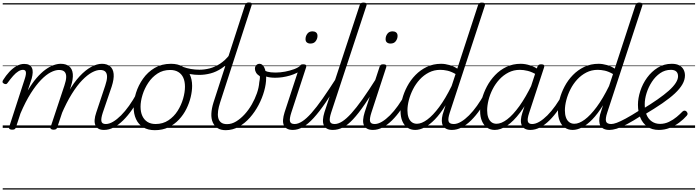

<svg xmlns="http://www.w3.org/2000/svg" viewBox="-22 -1036 5653 1556"><path d="M76 15Q64 15 56.5 10Q49 5 52 -6L180 -401Q191 -436 187.5 -453Q184 -470 164 -470Q146 -470 126 -457.5Q106 -445 85 -421.5Q64 -398 40 -365Q34 -356 27.5 -354.5Q21 -353 10 -358Q-1 -364 -1.5 -372Q-2 -380 3 -387Q26 -424 53.5 -453.5Q81 -483 111.5 -500.5Q142 -518 174 -518Q199 -518 214 -510Q229 -502 236.5 -486Q244 -470 243 -448.5Q242 -427 235 -400L203 -302Q238 -362 274 -403.5Q310 -445 344.5 -470.5Q379 -496 411 -507.5Q443 -519 470 -519Q513 -519 538.5 -498.5Q564 -478 568 -437Q572 -396 552 -334L442 -4Q439 6 432.5 10.5Q426 15 411 15Q400 15 392 10Q384 5 388 -6L500 -343Q514 -384 514.5 -412Q515 -440 501 -454.5Q487 -469 456 -469Q426 -469 389 -450Q352 -431 311 -389Q270 -347 227.5 -280Q185 -213 144 -117L107 -4Q104 6 97.5 10.5Q91 15 76 15ZM821 17Q793 17 776 7Q759 -3 751 -21.5Q743 -40 745 -66Q747 -92 758 -124L831 -343Q845 -384 845.5 -412Q846 -440 832.5 -454.5Q819 -469 790 -469Q760 -469 723 -449Q686 -429 644.5 -386.5Q603 -344 560 -275Q517 -206 475 -108H452Q488 -213 532 -290Q576 -367 623.5 -418Q671 -469 717.5 -494Q764 -519 804 -519Q845 -519 870 -498.5Q895 -478 899 -437Q903 -396 883 -334L811 -123Q795 -74 800 -52.5Q805 -31 835 -31Q845 -31 848.5 -23.5Q852 -16 850 -7Q848 2 841 9.5Q834 17 821 17ZM0 490H989V500H0ZM0 -20H989V0H0ZM0 -505H989V-500H0ZM0 -1010H989V-1000H0Z M821 17Q811 17 806 9.5Q801 2 802.5 -7Q804 -16 812.5 -23.5Q821 -31 836 -31Q863 -31 894.5 -49.5Q926 -68 959 -101Q992 -134 1024 -179Q1056 -224 1085 -277Q1090 -287 1099 -286Q1108 -285 1114 -278.5Q1120 -272 1116 -262Q1085 -200 1049.5 -149Q1014 -98 976.5 -61Q939 -24 900 -3.5Q861 17 821 17ZM989 490V500ZM989 -20V0ZM989 -505V-500ZM989 -1010V-1000Z M1233 19Q1177 19 1138.5 -4.5Q1100 -28 1080.5 -70.5Q1061 -113 1061 -168Q1061 -222 1080 -283Q1099 -344 1137 -398Q1175 -452 1231.5 -485.5Q1288 -519 1364 -519Q1419 -519 1457 -497Q1495 -475 1515 -434.5Q1535 -394 1535 -340Q1535 -298 1523.5 -249.5Q1512 -201 1488.5 -153.5Q1465 -106 1428.5 -67Q1392 -28 1343.5 -4.5Q1295 19 1233 19ZM1239 -31Q1298 -31 1343 -61Q1388 -91 1417.5 -137.5Q1447 -184 1462 -236.5Q1477 -289 1477 -333Q1477 -376 1463.5 -406Q1450 -436 1423 -452.5Q1396 -469 1357 -469Q1299 -469 1254.5 -440Q1210 -411 1179.5 -365Q1149 -319 1133 -267Q1117 -215 1117 -171Q1117 -128 1131.5 -96.5Q1146 -65 1173 -48Q1200 -31 1239 -31ZM989 490H1590V500H989ZM989 -20H1590V0H989ZM989 -505H1590V-500H989ZM989 -1010H1590V-1000H989Z M1592 -429Q1556 -429 1519 -435.5Q1482 -442 1448 -456Q1439 -459 1436.5 -466.5Q1434 -474 1436.5 -481.5Q1439 -489 1445 -493Q1451 -497 1458 -495Q1491 -483 1525 -477Q1559 -471 1594 -471Q1636 -471 1678 -482Q1720 -493 1760.5 -519Q1801 -545 1838 -591Q1846 -600 1854.5 -596.5Q1863 -593 1866 -583Q1869 -573 1861 -564Q1819 -512 1774.5 -482.5Q1730 -453 1684 -441Q1638 -429 1592 -429ZM1591 490V500ZM1591 -20V0ZM1591 -505V-500ZM1591 -1010V-1000Z M1807 19Q1767 19 1741 2Q1715 -15 1702 -45Q1689 -75 1691 -116Q1693 -157 1708 -205L1964 -995Q1968 -1006 1974.5 -1011Q1981 -1016 1995 -1016Q2012 -1016 2016.5 -1010.5Q2021 -1005 2017 -993L1762 -206Q1750 -169 1745.5 -137.5Q1741 -106 1746.5 -81.5Q1752 -57 1769.5 -43.5Q1787 -30 1818 -30Q1856 -30 1892 -52Q1928 -74 1960.5 -109.5Q1993 -145 2018.5 -189.5Q2044 -234 2060 -280Q2076 -326 2079 -368Q2081 -380 2083 -392.5Q2085 -405 2084 -418Q2063 -431 2053.5 -447Q2044 -463 2044 -479Q2044 -496 2054.5 -507.5Q2065 -519 2082 -519Q2094 -519 2104 -510.5Q2114 -502 2121 -486.5Q2128 -471 2131.5 -450Q2135 -429 2135 -405Q2135 -356 2119 -298.5Q2103 -241 2073.5 -185Q2044 -129 2003.5 -83Q1963 -37 1913 -9Q1863 19 1807 19ZM1590 490H2194V500H1590ZM1590 -20H2194V0H1590ZM1590 -505H2194V-500H1590ZM1590 -1010H2194V-1000H1590Z M2209 -406Q2166 -406 2137 -415Q2108 -424 2083 -441Q2075 -447 2075 -454.5Q2075 -462 2079.5 -468.5Q2084 -475 2091 -477.5Q2098 -480 2104 -475Q2121 -462 2145.5 -455Q2170 -448 2211 -448Q2249 -448 2288.5 -455.5Q2328 -463 2361.5 -475.5Q2395 -488 2414 -505Q2422 -512 2429 -507Q2436 -502 2437 -492Q2438 -482 2427 -473Q2387 -441 2327 -423.5Q2267 -406 2209 -406ZM2194 490V500ZM2194 -20V0ZM2194 -505V-500ZM2194 -1010V-1000Z M2352 17Q2323 17 2304.5 7Q2286 -3 2278 -21.5Q2270 -40 2272 -66.5Q2274 -93 2284 -125L2405 -494Q2409 -506 2415 -510.5Q2421 -515 2435 -515Q2451 -515 2457 -509Q2463 -503 2459 -491L2339 -124Q2323 -75 2328 -53Q2333 -31 2366 -31Q2376 -31 2380.5 -23.5Q2385 -16 2383.5 -7Q2382 2 2374 9.5Q2366 17 2352 17ZM2494 -683Q2476 -683 2465 -692Q2454 -701 2454 -719Q2454 -743 2468.5 -762.5Q2483 -782 2511 -782Q2528 -782 2539.5 -773Q2551 -764 2551 -745Q2551 -722 2536.5 -702.5Q2522 -683 2494 -683ZM2194 490H2519V500H2194ZM2194 -20H2519V0H2194ZM2194 -505H2519V-500H2194ZM2194 -1010H2519V-1000H2194Z M2351 17Q2341 17 2336 9.5Q2331 2 2332.5 -7Q2334 -16 2342.5 -23.5Q2351 -31 2366 -31Q2394 -31 2427.5 -52.5Q2461 -74 2502 -120Q2543 -166 2594 -239Q2645 -312 2711 -415Q2717 -426 2726 -424.5Q2735 -423 2740 -415Q2745 -407 2739 -398Q2673 -287 2619 -208Q2565 -129 2519.5 -79.5Q2474 -30 2433 -6.5Q2392 17 2351 17ZM2519 490V500ZM2519 -20V0ZM2519 -505V-500ZM2519 -1010V-1000Z M2676 17Q2647 17 2628.5 7Q2610 -3 2602 -21.5Q2594 -40 2595.5 -66.5Q2597 -93 2607 -125L2893 -994Q2897 -1006 2903.5 -1010.5Q2910 -1015 2924 -1015Q2940 -1015 2946 -1009Q2952 -1003 2948 -991L2662 -124Q2646 -75 2651.5 -53Q2657 -31 2690 -31Q2700 -31 2704.5 -23.5Q2709 -16 2707.5 -7Q2706 2 2698 9.5Q2690 17 2676 17ZM2519 490H2843V500H2519ZM2519 -20H2843V0H2519ZM2519 -505H2843V-500H2519ZM2519 -1010H2843V-1000H2519Z M2675 17Q2665 17 2660 9.5Q2655 2 2656.5 -7Q2658 -16 2666.5 -23.5Q2675 -31 2690 -31Q2719 -31 2752 -52Q2785 -73 2825 -117Q2865 -161 2915.5 -232Q2966 -303 3029 -403Q3035 -414 3044.5 -412.5Q3054 -411 3059.5 -403Q3065 -395 3059 -385Q2989 -271 2936 -193.5Q2883 -116 2839.5 -69.5Q2796 -23 2756.5 -3Q2717 17 2675 17ZM2843 490V500ZM2843 -20V0ZM2843 -505V-500ZM2843 -1010V-1000Z M3001 17Q2972 17 2953.5 7Q2935 -3 2927 -21.5Q2919 -40 2921 -66.5Q2923 -93 2933 -125L3054 -494Q3058 -506 3064 -510.5Q3070 -515 3084 -515Q3100 -515 3106 -509Q3112 -503 3108 -491L2988 -124Q2972 -75 2977 -53Q2982 -31 3015 -31Q3025 -31 3029.5 -23.5Q3034 -16 3032.5 -7Q3031 2 3023 9.5Q3015 17 3001 17ZM3143 -683Q3125 -683 3114 -692Q3103 -701 3103 -719Q3103 -743 3117.5 -762.5Q3132 -782 3160 -782Q3177 -782 3188.5 -773Q3200 -764 3200 -745Q3200 -722 3185.5 -702.5Q3171 -683 3143 -683ZM2843 490H3168V500H2843ZM2843 -20H3168V0H2843ZM2843 -505H3168V-500H2843ZM2843 -1010H3168V-1000H2843Z M3000 17Q2990 17 2985 9.5Q2980 2 2981.5 -7Q2983 -16 2991.5 -23.5Q3000 -31 3015 -31Q3042 -31 3073.5 -49.5Q3105 -68 3138 -101Q3171 -134 3203 -179Q3235 -224 3264 -277Q3269 -287 3278 -286Q3287 -285 3293 -278.5Q3299 -272 3295 -262Q3264 -200 3228.5 -149Q3193 -98 3155.5 -61Q3118 -24 3079 -3.5Q3040 17 3000 17ZM3168 490V500ZM3168 -20V0ZM3168 -505V-500ZM3168 -1010V-1000Z M3343 17Q3307 17 3280 -1.5Q3253 -20 3238.5 -54.5Q3224 -89 3224 -136Q3224 -181 3237.5 -233Q3251 -285 3278 -336Q3305 -387 3345 -428Q3385 -469 3437 -494Q3489 -519 3553 -519Q3585 -519 3620 -509Q3655 -499 3684 -480L3852 -994Q3856 -1006 3863 -1010.5Q3870 -1015 3883 -1015Q3901 -1015 3906 -1008Q3911 -1001 3907 -989L3623 -123Q3607 -74 3613.5 -52.5Q3620 -31 3655 -31Q3663 -31 3667 -23.5Q3671 -16 3669.5 -7Q3668 2 3661 9.5Q3654 17 3641 17Q3613 17 3595 8Q3577 -1 3568 -17Q3559 -33 3558.5 -56Q3558 -79 3565 -107L3589 -183Q3545 -112 3502 -68Q3459 -24 3419 -3.5Q3379 17 3343 17ZM3357 -33Q3395 -33 3441 -67Q3487 -101 3537.5 -169Q3588 -237 3638 -339L3670 -436Q3633 -457 3603 -463.5Q3573 -470 3546 -470Q3496 -470 3454 -448.5Q3412 -427 3379.5 -391.5Q3347 -356 3325 -312.5Q3303 -269 3291.5 -224.5Q3280 -180 3280 -141Q3280 -109 3288.5 -84.5Q3297 -60 3314.5 -46.5Q3332 -33 3357 -33ZM3168 490H3809V500H3168ZM3168 -20H3809V0H3168ZM3168 -505H3809V-500H3168ZM3168 -1010H3809V-1000H3168Z M3641 17Q3631 17 3626 9.5Q3621 2 3622.5 -7Q3624 -16 3632.5 -23.5Q3641 -31 3656 -31Q3683 -31 3714.5 -49.5Q3746 -68 3779 -101Q3812 -134 3844 -179Q3876 -224 3905 -277Q3910 -287 3919 -286Q3928 -285 3934 -278.5Q3940 -272 3936 -262Q3905 -200 3869.5 -149Q3834 -98 3796.5 -61Q3759 -24 3720 -3.5Q3681 17 3641 17ZM3809 490V500ZM3809 -20V0ZM3809 -505V-500ZM3809 -1010V-1000Z M3988 17Q3952 17 3925.5 -1.5Q3899 -20 3884 -54.5Q3869 -89 3869 -136Q3869 -180 3883 -232Q3897 -284 3923.5 -334.5Q3950 -385 3990 -427Q4030 -469 4082 -494Q4134 -519 4198 -519Q4235 -519 4274.5 -506Q4314 -493 4346 -470L4333 -427Q4290 -453 4255.5 -461.5Q4221 -470 4191 -470Q4141 -470 4099 -448.5Q4057 -427 4024.5 -391.5Q3992 -356 3970 -312.5Q3948 -269 3937 -224.5Q3926 -180 3926 -141Q3926 -109 3934.5 -84.5Q3943 -60 3960 -46.5Q3977 -33 4002 -33Q4041 -33 4088 -68.5Q4135 -104 4187 -176Q4239 -248 4291 -356L4307 -318Q4250 -199 4194 -125Q4138 -51 4086 -17Q4034 17 3988 17ZM4276 17Q4249 17 4231.5 7Q4214 -3 4206 -21.5Q4198 -40 4199.5 -65Q4201 -90 4211 -121L4333 -494Q4337 -506 4344 -510.5Q4351 -515 4364 -515Q4381 -515 4386.5 -508Q4392 -501 4387 -489L4266 -120Q4250 -72 4256 -51.5Q4262 -31 4290 -31Q4300 -31 4304 -23.5Q4308 -16 4306.5 -7Q4305 2 4297.5 9.5Q4290 17 4276 17ZM3809 490H4444V500H3809ZM3809 -20H4444V0H3809ZM3809 -505H4444V-500H3809ZM3809 -1010H4444V-1000H3809Z M4276 17Q4266 17 4261 9.5Q4256 2 4257.5 -7Q4259 -16 4267.5 -23.5Q4276 -31 4291 -31Q4318 -31 4349.5 -49.5Q4381 -68 4414 -101Q4447 -134 4479 -179Q4511 -224 4540 -277Q4545 -287 4554 -286Q4563 -285 4569 -278.5Q4575 -272 4571 -262Q4540 -200 4504.5 -149Q4469 -98 4431.5 -61Q4394 -24 4355 -3.5Q4316 17 4276 17ZM4444 490V500ZM4444 -20V0ZM4444 -505V-500ZM4444 -1010V-1000Z M4619 17Q4583 17 4556 -1.5Q4529 -20 4514.5 -54.5Q4500 -89 4500 -136Q4500 -181 4513.5 -233Q4527 -285 4554 -336Q4581 -387 4621 -428Q4661 -469 4713 -494Q4765 -519 4829 -519Q4861 -519 4896 -509Q4931 -499 4960 -480L5128 -994Q5132 -1006 5139 -1010.5Q5146 -1015 5159 -1015Q5177 -1015 5182 -1008Q5187 -1001 5183 -989L4899 -123Q4883 -74 4889.5 -52.5Q4896 -31 4931 -31Q4939 -31 4943 -23.5Q4947 -16 4945.5 -7Q4944 2 4937 9.5Q4930 17 4917 17Q4889 17 4871 8Q4853 -1 4844 -17Q4835 -33 4834.5 -56Q4834 -79 4841 -107L4865 -183Q4821 -112 4778 -68Q4735 -24 4695 -3.5Q4655 17 4619 17ZM4633 -33Q4671 -33 4717 -67Q4763 -101 4813.5 -169Q4864 -237 4914 -339L4946 -436Q4909 -457 4879 -463.5Q4849 -470 4822 -470Q4772 -470 4730 -448.5Q4688 -427 4655.5 -391.5Q4623 -356 4601 -312.5Q4579 -269 4567.5 -224.5Q4556 -180 4556 -141Q4556 -109 4564.5 -84.5Q4573 -60 4590.5 -46.5Q4608 -33 4633 -33ZM4444 490H5085V500H4444ZM4444 -20H5085V0H4444ZM4444 -505H5085V-500H4444ZM4444 -1010H5085V-1000H4444Z M4917 17Q4907 17 4902 9.5Q4897 2 4898.5 -7Q4900 -16 4908.5 -23.5Q4917 -31 4932 -31Q4949 -31 4976.5 -41Q5004 -51 5049.5 -75.5Q5095 -100 5164 -144Q5173 -149 5180 -146Q5187 -143 5191 -135Q5195 -127 5193 -118Q5191 -109 5182 -103Q5109 -56 5059 -29.5Q5009 -3 4975.5 7Q4942 17 4917 17ZM5085 490V500ZM5085 -20V0ZM5085 -505V-500ZM5085 -1010V-1000Z M5317 17Q5261 17 5223 -10.5Q5185 -38 5166.5 -84.5Q5148 -131 5148 -187Q5148 -240 5167 -298.5Q5186 -357 5222 -406.5Q5258 -456 5308.5 -487.5Q5359 -519 5422 -519Q5460 -519 5483.5 -506Q5507 -493 5518 -471.5Q5529 -450 5529 -425Q5529 -389 5508.5 -353Q5488 -317 5447.5 -279Q5407 -241 5345 -198.5Q5283 -156 5199 -106L5181 -149Q5252 -192 5306.5 -230Q5361 -268 5398 -301Q5435 -334 5454 -363.5Q5473 -393 5473 -418Q5473 -443 5458.5 -456.5Q5444 -470 5415 -470Q5367 -470 5328 -443Q5289 -416 5261 -373Q5233 -330 5218 -282Q5203 -234 5203 -191Q5203 -141 5218 -105.5Q5233 -70 5261.5 -51Q5290 -32 5327 -32Q5365 -32 5399.5 -48.5Q5434 -65 5462 -88.5Q5490 -112 5509 -132Q5518 -140 5526.5 -139.5Q5535 -139 5542 -132Q5548 -125 5550 -117Q5552 -109 5544 -99Q5518 -69 5482.5 -42.5Q5447 -16 5405.5 0.5Q5364 17 5317 17ZM5085 490H5611V500H5085ZM5085 -20H5611V0H5085ZM5085 -505H5611V-500H5085ZM5085 -1010H5611V-1000H5085Z"/></svg>

Font: Playwrite AU VIC Guides
Style: Regular
Weight: 400
Designer: Veronika Burian, José Scaglione
Foundry: TypeTogether
Version: Version 1.003